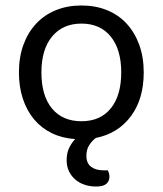

<svg xmlns="http://www.w3.org/2000/svg" viewBox="-20 -495 593 700"><path d="M329 8Q314 20 304.5 35.5Q295 51 295 73Q295 100 312 113Q329 126 358 126H373Q379 138 379 149Q379 165 368 175Q357 185 330 185Q308 185 288.5 178.5Q269 172 254.5 159.5Q240 147 231.5 129.5Q223 112 223 89Q223 63 232 44.5Q241 26 254 12Q207 9 169 -9.5Q131 -28 104.5 -59.5Q78 -91 63.5 -134.5Q49 -178 49 -231Q49 -287 65.5 -332Q82 -377 112 -409Q142 -441 184 -458Q226 -475 277 -475Q328 -475 370 -458Q412 -441 441.5 -409Q471 -377 487.5 -332Q504 -287 504 -231Q504 -134 457 -71Q410 -8 329 8ZM131 -231Q131 -146 169.5 -99.5Q208 -53 277 -53Q346 -53 384 -100Q422 -147 422 -231Q422 -315 383.5 -362Q345 -409 277 -409Q209 -409 170 -362Q131 -315 131 -231Z"/></svg>

Font: Baloo 2 Latin
Style: Regular
Weight: 400
Designer: Sarang Kulkarni and Ek Type
Foundry: Ek Type
Version: Version 1.001